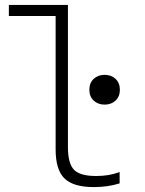

<svg xmlns="http://www.w3.org/2000/svg" viewBox="-20 -750 590 780"><path d="M361 10Q278 10 242 -25Q206 -60 206 -143V-685H16V-730H256V-152Q256 -86 280.5 -60.5Q305 -35 370 -35Q398 -35 421 -39Q444 -43 466 -51V-5Q440 3 414.5 6.5Q389 10 361 10ZM405 -325Q378 -325 360.5 -341.5Q343 -358 343 -385Q343 -413 360.5 -429.5Q378 -446 405 -446Q432 -446 449.5 -429.5Q467 -413 467 -385Q467 -358 449.5 -341.5Q432 -325 405 -325Z"/></svg>

Font: M PLUS Code Latin SemiExpanded Light
Style: Regular
Weight: 300
Width: 6
Designer: Coji Morishita
Foundry: UNDERFOREST DESIGN
Version: Version 1.002; ttfautohint (v1.8.3)